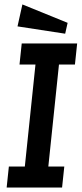

<svg xmlns="http://www.w3.org/2000/svg" viewBox="-20 -846 368 866"><path d="M20 -95H92L140 -555H68L78 -650H328L318 -555H246L198 -95H270L260 0H10ZM59 -727 81 -826 285 -743 274 -694Z"/></svg>

Font: Zilla Slab SemiBold
Style: Regular
Weight: 600
Designer: Typotheque.com
Foundry: Typotheque type foundry
Version: Version 1.0; 2017